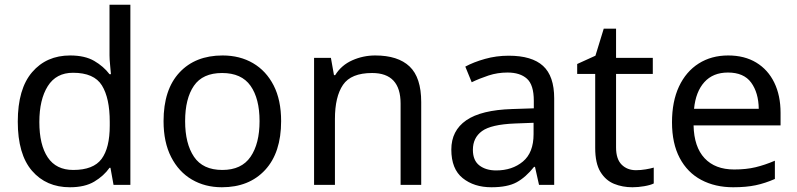

<svg xmlns="http://www.w3.org/2000/svg" viewBox="-20 -780 3364 810"><path d="M275 10Q175 10 115 -59.5Q55 -129 55 -267Q55 -405 115.5 -475.5Q176 -546 276 -546Q338 -546 377.5 -523Q417 -500 442 -467H448Q447 -480 444.5 -505.5Q442 -531 442 -546V-760H530V0H459L446 -72H442Q418 -38 378 -14Q338 10 275 10ZM289 -63Q374 -63 408.5 -109.5Q443 -156 443 -250V-266Q443 -366 410 -419.5Q377 -473 288 -473Q217 -473 181.5 -416.5Q146 -360 146 -265Q146 -169 181.5 -116Q217 -63 289 -63Z M1166 -269Q1166 -136 1098.5 -63Q1031 10 916 10Q845 10 789.5 -22.5Q734 -55 702 -117.5Q670 -180 670 -269Q670 -402 737 -474Q804 -546 919 -546Q992 -546 1047.5 -513.5Q1103 -481 1134.5 -419.5Q1166 -358 1166 -269ZM761 -269Q761 -174 798.5 -118.5Q836 -63 918 -63Q999 -63 1037 -118.5Q1075 -174 1075 -269Q1075 -364 1037 -418Q999 -472 917 -472Q835 -472 798 -418Q761 -364 761 -269Z M1563 -546Q1659 -546 1708 -499.5Q1757 -453 1757 -349V0H1670V-343Q1670 -472 1550 -472Q1461 -472 1427 -422Q1393 -372 1393 -278V0H1305V-536H1376L1389 -463H1394Q1420 -505 1466 -525.5Q1512 -546 1563 -546Z M2126 -545Q2224 -545 2271 -502Q2318 -459 2318 -365V0H2254L2237 -76H2233Q2198 -32 2159.5 -11Q2121 10 2053 10Q1980 10 1932 -28.5Q1884 -67 1884 -149Q1884 -229 1947 -272.5Q2010 -316 2141 -320L2232 -323V-355Q2232 -422 2203 -448Q2174 -474 2121 -474Q2079 -474 2041 -461.5Q2003 -449 1970 -433L1943 -499Q1978 -518 2026 -531.5Q2074 -545 2126 -545ZM2152 -259Q2052 -255 2013.5 -227Q1975 -199 1975 -148Q1975 -103 2002.5 -82Q2030 -61 2073 -61Q2141 -61 2186 -98.5Q2231 -136 2231 -214V-262Z M2663 -62Q2683 -62 2704 -65.5Q2725 -69 2738 -73V-6Q2724 1 2698 5.5Q2672 10 2648 10Q2606 10 2570.5 -4.5Q2535 -19 2513 -55Q2491 -91 2491 -156V-468H2415V-510L2492 -545L2527 -659H2579V-536H2734V-468H2579V-158Q2579 -109 2602.5 -85.5Q2626 -62 2663 -62Z M3052 -546Q3121 -546 3170.5 -516Q3220 -486 3246.5 -431.5Q3273 -377 3273 -304V-251H2906Q2908 -160 2952.5 -112.5Q2997 -65 3077 -65Q3128 -65 3167.5 -74.5Q3207 -84 3249 -102V-25Q3208 -7 3168 1.5Q3128 10 3073 10Q2997 10 2938.5 -21Q2880 -52 2847.5 -113.5Q2815 -175 2815 -264Q2815 -352 2844.5 -415Q2874 -478 2927.5 -512Q2981 -546 3052 -546ZM3051 -474Q2988 -474 2951.5 -433.5Q2915 -393 2908 -321H3181Q3180 -389 3149 -431.5Q3118 -474 3051 -474Z"/></svg>

Font: Noto Sans Indic Siyaq Numbers
Style: Regular
Weight: 400
Designer: Monotype Design Team
Foundry: Monotype Imaging Inc.
Version: Version 2.002; ttfautohint (v1.8.4.7-5d5b)